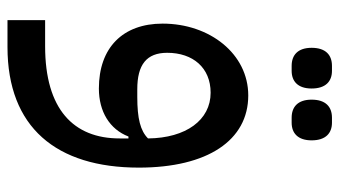

<svg xmlns="http://www.w3.org/2000/svg" viewBox="-212 -432 885 500"><g transform="rotate(90 230.0 -182.5)"><path d="M287 -500H300C327 -500 346 -516 346 -552C346 -589 327 -605 300 -605H287C259 -605 240 -589 240 -552C240 -516 259 -500 287 -500ZM152 -500H165C192 -500 211 -516 211 -552C211 -589 192 -605 165 -605H152C124 -605 105 -589 105 -552C105 -516 124 -500 152 -500ZM33 240H103C312 240 417 113 417 -102C417 -281 346 -387 229 -387C121 -387 42 -287 42 -164C42 -60 105 2 211 2C271 2 317 -26 336 -75H341V-52C341 68 265 142 101 142H33ZM233 -98H213C149 -98 118 -122 118 -176C118 -243 157 -289 222 -289C293 -289 340 -225 341 -126C321 -106 289 -98 233 -98Z"/></g></svg>

Font: IBM Plex Arabic Text
Style: Regular
Weight: 450
Designer: Mike Abbink, Paul van der Laan, Pieter van Rosmalen, Wael Morcos, Khajak Apelian
Foundry: Bold Monday
Version: Version 1.0